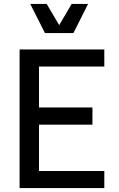

<svg xmlns="http://www.w3.org/2000/svg" viewBox="-20 -950 599 970"><path d="M79 0H507V-86H177V-320H447V-407H177V-614H507V-700H79ZM207 -783H351L425 -930H342L279 -823L216 -930H133Z"/></svg>

Font: Uncut Sans Medium
Style: Regular
Weight: 500
Designer: Kasper Nordkvist
Foundry: UNCUT.wtf
Version: Version 1.304;Glyphs 3.2 (3246)